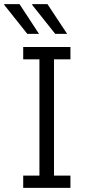

<svg xmlns="http://www.w3.org/2000/svg" viewBox="-41 -915 434 935"><path d="M72 0V-60H151V-626H72V-686H302V-626H222V-60H302V0ZM228 -750 115 -892 117 -895H190L286 -750ZM92 -750 -21 -892 -20 -895H54L149 -750Z"/></svg>

Font: Chivo ExtraLight
Style: Regular
Weight: 250
Designer: Hector Gatti
Foundry: Omnibus-Type
Version: Version 2.002